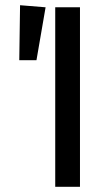

<svg xmlns="http://www.w3.org/2000/svg" viewBox="-20 -717 427 737"><path d="M54 -486H120L155 -689L57 -697ZM192 -689V0H287V-689Z"/></svg>

Font: Fira Sans
Style: Regular
Weight: 400
Designer: Carrois Corporate & Edenspiekermann AG
Foundry: Carrois Corporate GbR & Edenspiekermann AG
Version: Version 4.203